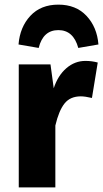

<svg xmlns="http://www.w3.org/2000/svg" viewBox="-20 -809 445 829"><path d="M232 -679Q166 -679 147 -602L60 -617Q66 -692 111 -740.5Q156 -789 232 -789Q308 -789 353.5 -740.5Q399 -692 405 -617L318 -602Q297 -679 232 -679ZM212 -428Q230 -483 266.5 -514.5Q303 -546 349 -546Q377 -546 402 -539L377 -386Q347 -393 329 -393Q283 -393 258.5 -362Q234 -331 219 -267V0H61V-531H198Z"/></svg>

Font: Fira Sans
Style: Bold
Weight: 700
Designer: bBox Type GmbH & Carrois Corporate GbR & Edenspiekermann AG
Foundry: bBox Type GmbH & Carrois Corporate GbR & Edenspiekermann AG
Version: Version 4.301;PS 004.301;hotconv 1.0.88;makeotf.lib2.5.64775